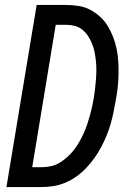

<svg xmlns="http://www.w3.org/2000/svg" viewBox="-20 -755 540 775"><path d="M6 0 128 -735H246Q272 -735 297.5 -731Q323 -727 345 -715Q367 -703 385 -686.5Q403 -670 415.5 -649Q428 -628 437 -604.5Q446 -581 451 -556.5Q456 -532 457.5 -506Q459 -480 458.5 -454Q458 -428 455 -401.5Q452 -375 447 -349Q443 -325 438 -301Q433 -277 426 -253Q419 -229 409.5 -206Q400 -183 388 -160.5Q376 -138 361 -117Q346 -96 328 -77Q310 -58 289 -43Q268 -28 244.5 -18Q221 -8 196.5 -4Q172 0 148 0ZM110 -80H148Q166 -80 185 -84Q204 -88 220.5 -98Q237 -108 252 -121.5Q267 -135 279 -150.5Q291 -166 300.5 -183Q310 -200 318 -217.5Q326 -235 332 -253Q338 -271 343 -289Q348 -307 352 -325Q356 -343 359 -362Q362 -380 364 -399Q366 -418 367.5 -436.5Q369 -455 369 -473.5Q369 -492 367 -510Q365 -528 361.5 -545.5Q358 -563 351.5 -579Q345 -595 335.5 -609.5Q326 -624 312.5 -635Q299 -646 281.5 -650.5Q264 -655 246 -655H205Z"/></svg>

Font: Iosevka SS04 Medium
Style: Italic
Weight: 500
Italic angle: -9°
Monospace: yes
Designer: Belleve Invis
Foundry: Belleve Invis
Version: Version 19.0.0; ttfautohint (v1.8.4)